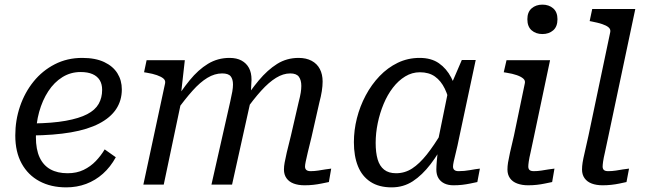

<svg xmlns="http://www.w3.org/2000/svg" viewBox="-20 -797 2798 829"><path d="M266 12Q200 12 150.5 -14.5Q101 -41 73.5 -91Q46 -141 46 -212Q46 -278 66.5 -338Q87 -398 125 -445Q163 -492 216.5 -519.5Q270 -547 335 -547Q392 -547 430 -529Q468 -511 487 -480.5Q506 -450 506 -411Q506 -363 481.5 -326Q457 -289 408 -263.5Q359 -238 286 -225.5Q213 -213 115 -212L121 -264Q206 -265 264 -275.5Q322 -286 356.5 -304Q391 -322 406 -348.5Q421 -375 421 -409Q421 -434 410.5 -451Q400 -468 379.5 -477Q359 -486 328 -486Q285 -486 249.5 -464Q214 -442 188.5 -403Q163 -364 149 -313.5Q135 -263 135 -205Q135 -152 151 -117.5Q167 -83 197.5 -66Q228 -49 272 -49Q311 -49 341 -63.5Q371 -78 393.5 -101.5Q416 -125 432 -152L480 -118Q457 -76 424.5 -47Q392 -18 352 -3Q312 12 266 12Z M599 0H687L766 -375L761 -386L778 -537H613L602 -485L614 -483Q639 -479 657.5 -472.5Q676 -466 685.5 -458Q695 -450 693 -438ZM1325 -205 1359 -355Q1366 -381 1369.5 -403.5Q1373 -426 1373 -445Q1373 -476 1361 -499Q1349 -522 1325.5 -534.5Q1302 -547 1269 -547Q1218 -547 1176.5 -521Q1135 -495 1097 -449.5Q1059 -404 1021 -344L1036 -314Q1074 -368 1107.5 -405Q1141 -442 1172 -461Q1203 -480 1233 -480Q1260 -480 1270.5 -465.5Q1281 -451 1281 -426Q1281 -413 1278.5 -397Q1276 -381 1269 -354L1236 -211Q1224 -165 1218 -138Q1212 -111 1209 -95Q1206 -79 1206 -65Q1206 -43 1217 -27.5Q1228 -12 1248 -4.5Q1268 3 1295 3Q1315 3 1333 1Q1351 -1 1368 -4.5Q1385 -8 1400 -11L1410 -69Q1399 -68 1384.5 -65.5Q1370 -63 1353.5 -60.5Q1337 -58 1321 -58Q1309 -58 1303 -63Q1297 -68 1297 -78Q1297 -85 1300 -99.5Q1303 -114 1309 -139.5Q1315 -165 1325 -205ZM893 0H982L1059 -347Q1060 -353 1061.5 -368.5Q1063 -384 1063.5 -401.5Q1064 -419 1065 -433.5Q1066 -448 1066 -453Q1066 -483 1055 -503.5Q1044 -524 1023 -535.5Q1002 -547 971 -547Q920 -547 878 -521.5Q836 -496 799 -450.5Q762 -405 724 -344L739 -314Q778 -368 811 -405Q844 -442 875.5 -461Q907 -480 939 -480Q966 -480 976 -467.5Q986 -455 986 -432Q986 -419 983 -401.5Q980 -384 974 -358Z M1959 -376 1925 -333Q1917 -380 1900.5 -414Q1884 -448 1858 -466.5Q1832 -485 1793 -485Q1759 -485 1729.5 -467Q1700 -449 1676.5 -418.5Q1653 -388 1636.5 -348.5Q1620 -309 1611 -265.5Q1602 -222 1602 -180Q1602 -138 1610.5 -109Q1619 -80 1638.5 -64.5Q1658 -49 1690 -49Q1728 -49 1759.5 -69.5Q1791 -90 1822.5 -129.5Q1854 -169 1889 -228L1908 -198Q1875 -135 1839 -88Q1803 -41 1762.5 -14.5Q1722 12 1671 12Q1616 12 1579.5 -12Q1543 -36 1525.5 -79.5Q1508 -123 1508 -183Q1508 -235 1521 -286.5Q1534 -338 1559 -385Q1584 -432 1619 -468.5Q1654 -505 1697.5 -526Q1741 -547 1792 -547Q1842 -547 1875 -524Q1908 -501 1928 -462.5Q1948 -424 1959 -376ZM2034 -538 1963 -205Q1955 -165 1948.5 -139.5Q1942 -114 1939 -99.5Q1936 -85 1936 -78Q1936 -68 1942 -63Q1948 -58 1960 -58Q1985 -58 2009.5 -62.5Q2034 -67 2052 -69L2041 -11Q2027 -8 2010 -4.5Q1993 -1 1975.5 1Q1958 3 1938 3Q1915 3 1898.5 -5Q1882 -13 1873 -28Q1864 -43 1864 -65Q1864 -77 1866 -102Q1868 -127 1872 -162L1864 -154L1916 -409L1921 -415L1974 -538Z M2171 -65Q2171 -79 2173.5 -95Q2176 -111 2182 -138Q2188 -165 2199 -211L2246 -437Q2249 -449 2239.5 -457.5Q2230 -466 2211.5 -472.5Q2193 -479 2167 -483L2155 -485L2167 -537H2355L2285 -205Q2277 -165 2271 -139.5Q2265 -114 2263 -99.5Q2261 -85 2261 -78Q2261 -68 2266.5 -63Q2272 -58 2285 -58Q2301 -58 2317 -60.5Q2333 -63 2348 -65.5Q2363 -68 2374 -69L2364 -11Q2349 -8 2332.5 -4.5Q2316 -1 2298 1Q2280 3 2260 3Q2234 3 2213.5 -4.5Q2193 -12 2182 -27.5Q2171 -43 2171 -65ZM2257 -714Q2257 -745 2275.5 -761Q2294 -777 2322 -777Q2350 -777 2368.5 -761Q2387 -745 2387 -714Q2387 -682 2368.5 -666Q2350 -650 2322 -650Q2294 -650 2275.5 -666Q2257 -682 2257 -714Z M2615 -659Q2617 -671 2607.5 -679Q2598 -687 2580 -693Q2562 -699 2536 -704L2526 -706L2537 -758H2723L2606 -205Q2598 -165 2592 -139.5Q2586 -114 2584 -99.5Q2582 -85 2582 -78Q2582 -68 2587.5 -63Q2593 -58 2606 -58Q2623 -58 2639 -60.5Q2655 -63 2669.5 -65.5Q2684 -68 2696 -69L2685 -11Q2671 -8 2654.5 -4.5Q2638 -1 2619.5 1Q2601 3 2582 3Q2555 3 2535 -4.5Q2515 -12 2504 -27.5Q2493 -43 2493 -65Q2493 -79 2495.5 -95Q2498 -111 2504.5 -138.5Q2511 -166 2521 -212Z"/></svg>

Font: Roboto Serif
Style: Italic
Weight: 400
Italic angle: -10°
Designer: Greg Gazdowicz
Foundry: Commercial Type
Version: Version 1.008